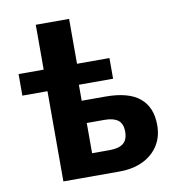

<svg xmlns="http://www.w3.org/2000/svg" viewBox="-80 -778 795 851"><g transform="rotate(-10 318.0 -352.5)"><path d="M137 0V-406H24V-503H137V-705H287V-503H433V-410H279V-338H386Q490 -338 540 -296Q590 -254 590 -174Q590 -122 565.5 -83Q541 -44 496 -22Q451 0 389 0ZM284 -101H364Q404 -101 424.5 -117Q445 -133 445 -170Q445 -206 424.5 -221.5Q404 -237 364 -237H284Z"/></g></svg>

Font: Nunito Sans 7pt Condensed ExtraBold
Style: Regular
Weight: 800
Width: 3
Designer: Vernon Adams
Foundry: Vernon Adams
Version: Version 3.101;gftools[0.9.27]